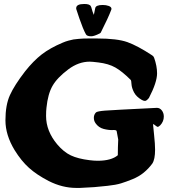

<svg xmlns="http://www.w3.org/2000/svg" viewBox="-20 -921 839 946"><path d="M442.4 -847.7Q448.2 -873 449.2 -880.9Q452.1 -896.5 486.3 -896.5Q502.9 -896.5 516.1 -891.6Q529.3 -886.7 529.3 -877Q529.3 -876 528.3 -873Q513.7 -834 476.6 -760.7Q474.6 -757.8 470.7 -755.9Q443.4 -742.2 429.7 -742.2Q408.2 -742.2 403.3 -752Q389.6 -776.4 371.1 -830.1Q361.3 -857.4 355.5 -877Q355.5 -878.9 355.5 -880.9Q355.5 -901.4 395.5 -901.4Q422.9 -901.4 427.7 -889.6Q429.7 -886.7 431.6 -878.9Q433.6 -871.1 436.5 -862.3Q439.5 -853.5 442.4 -847.7ZM730.5 -115.2Q711.9 -89.8 688 -70.3Q664.1 -50.8 632.8 -38.1Q601.6 -25.4 576.2 -17.6Q550.8 -9.8 509.8 -5.4Q468.8 -1 444.3 1Q419.9 2.9 374 4.9H355.5Q287.1 4.9 219.7 -29.3Q161.1 -59.6 123 -93.8Q85 -127.9 51.8 -181.6Q6.8 -255.9 6.8 -328.1Q6.8 -403.3 28.8 -452.1Q50.8 -501 103.5 -569.3Q144.5 -621.1 185.5 -652.8Q226.6 -684.6 289.1 -710.9Q302.7 -716.8 316.9 -720.7Q331.1 -724.6 341.8 -726.6Q352.5 -728.5 367.7 -729.5Q382.8 -730.5 391.1 -731Q399.4 -731.4 417.5 -731.4Q435.5 -731.4 443.4 -731.4H458Q557.6 -731.4 607.9 -713.4Q658.2 -695.3 729.5 -648.4Q736.3 -644.5 739.3 -636.7Q753.9 -595.7 753.9 -559.6Q753.9 -515.6 713.9 -438.5Q702.1 -423.8 694.3 -423.8Q687.5 -423.8 678.7 -428.7Q651.4 -444.3 640.1 -466.3Q628.9 -488.3 627.9 -506.3Q627 -524.4 624 -527.3Q582 -569.3 548.3 -588.4Q514.6 -607.4 464.8 -613.3Q433.6 -617.2 421.9 -617.2Q367.2 -617.2 316.4 -579.1Q261.7 -538.1 238.8 -498Q215.8 -458 209 -390.6Q207 -376 207 -349.6Q207 -275.4 261.7 -210Q293.9 -171.9 329.1 -155.3Q364.3 -138.7 420.9 -131.8Q443.4 -128.9 460.9 -128.9Q528.3 -128.9 560.5 -156.2Q560.5 -177.7 561 -195.3Q561.5 -212.9 562 -221.2Q562.5 -229.5 562.5 -233.4L554.7 -275.4Q553.7 -281.2 535.2 -280.3Q516.6 -279.3 491.2 -285.6Q465.8 -292 450.2 -314.5Q442.4 -326.2 442.4 -340.8Q442.4 -356.4 453.1 -367.2Q460 -373 497.1 -376Q534.2 -378.9 752.9 -389.6Q767.6 -389.6 777.3 -377Q787.1 -364.3 787.1 -346.7Q787.1 -322.3 769.5 -303.7Q761.7 -295.9 755.9 -295.9Q753.9 -295.9 736.3 -309.6H735.4Q734.4 -309.6 734.4 -304.7Q734.4 -299.8 739.3 -255.4Q744.1 -210.9 744.1 -183.6Q744.1 -135.7 730.5 -115.2Z"/></svg>

Font: Essays1743
Style: Bold
Weight: 700
Designer: Based on the typeface in a 1743 English translation of the essays of Montaigne.  PostScript/TrueType font designed by Jo
Version: Version 002.100